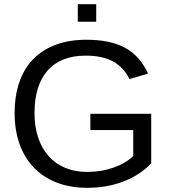

<svg xmlns="http://www.w3.org/2000/svg" viewBox="-20 -888 818 918"><path d="M50 -347Q50 -431 73 -496.5Q96 -562 140 -606.5Q184 -651 248 -674.5Q312 -698 393 -698Q507 -698 578 -659.5Q649 -621 688 -536L599 -510Q570 -568 519 -595Q468 -622 390 -622Q270 -622 207.5 -550.5Q145 -479 145 -347Q145 -282 162.5 -230Q180 -178 212.5 -141.5Q245 -105 291.5 -85.5Q338 -66 397 -66Q464 -66 522.5 -86.5Q581 -107 617 -142V-266H412V-344H703V-107Q648 -50 569.5 -20Q491 10 397 10Q316 10 251.5 -15Q187 -40 142.5 -86Q98 -132 74 -198Q50 -264 50 -347ZM352 -784V-868H440V-784Z"/></svg>

Font: Libra Sans
Style: Regular
Weight: 400
Foundry: Context Ltd
Version: Version 1.000; ttfautohint (v1.3)